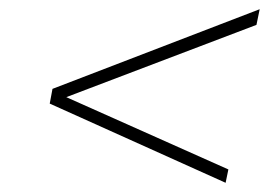

<svg xmlns="http://www.w3.org/2000/svg" viewBox="-20 -559 604 417"><path d="M537 -505 124 -348 476 -191 470 -162 88 -334 94 -366 544 -539Z"/></svg>

Font: Montserrat Alternates ExLight
Style: Italic
Weight: 275
Italic angle: -11.3°
Designer: Julieta Ulanovsky
Foundry: Julieta Ulanovsky
Version: Version 7.200